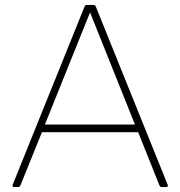

<svg xmlns="http://www.w3.org/2000/svg" viewBox="-20 -754 727 774"><path d="M52 0C56 0 60 -1 62 -6L149 -221H537L623 -6C625 -1 629 0 633 0H650C656 0 658 -4 656 -9L366 -728C364 -733 360 -734 356 -734H331C327 -734 323 -733 321 -728L31 -9C29 -4 31 0 37 0ZM161 -252 343 -704 524 -252Z"/></svg>

Font: LINE Seed Sans TH Thin
Style: Regular
Weight: 250
Designer: Dalton Maag Ltd | Thai characters by Cadson Demak Co.,Ltd.
Foundry: Dalton Maag Ltd
Version: Version 1.003